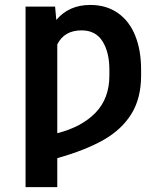

<svg xmlns="http://www.w3.org/2000/svg" viewBox="-20 -557 672 774"><path d="M83 -530.3H202.1L207 -476.6Q257.8 -537.1 343.8 -537.1Q408.7 -537.1 455.1 -504.6Q501.5 -472.2 525.1 -413.3Q548.8 -354.5 548.8 -276.4V-252Q548.8 -161.1 509.8 -97.9Q470.7 -34.7 397.2 7.1Q323.7 48.8 210.9 80.6V197.3H83ZM420.9 -252V-276.4Q420.9 -346.2 393.3 -390.4Q365.7 -434.6 308.6 -434.6Q239.3 -434.6 210.9 -377.9V-20Q309.1 -44.9 365 -102.5Q420.9 -160.2 420.9 -252Z"/></svg>

Font: Pretendard Std SemiBold
Style: Regular
Weight: 600
Designer: Base glyphs from Inter by Rasmus Andersson; Hangeul glyphs from Noto Sans CJK(Source Han Sans) by Jang Soo-young and Kan
Foundry: Kil Hyung-jin
Version: Version 1.309